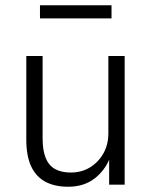

<svg xmlns="http://www.w3.org/2000/svg" viewBox="-20 -702 576 730"><path d="M239 8Q188 8 152.5 -11Q117 -30 98.5 -69.5Q80 -109 80 -171V-489H142V-175Q142 -131 153.5 -102Q165 -73 189 -59.5Q213 -46 249 -46Q290 -46 322 -65.5Q354 -85 373 -118.5Q392 -152 392 -196V-489H454V0H395V-104H399Q379 -53 338.5 -22.5Q298 8 239 8ZM132 -632V-682H404V-632Z"/></svg>

Font: Nunito Sans 10pt SemiCondensed Light
Style: Regular
Weight: 300
Width: 4
Designer: Vernon Adams
Foundry: Vernon Adams
Version: Version 3.101;gftools[0.9.27]